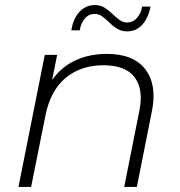

<svg xmlns="http://www.w3.org/2000/svg" viewBox="-20 -739 713 759"><path d="M402 -526Q508 -526 554.5 -465Q601 -404 581 -302L521 0H471L531 -302Q548 -385 512.5 -433Q477 -481 389 -481Q300 -481 240 -431.5Q180 -382 160 -284L103 0H53L157 -522H206L186 -423Q224 -476 279.5 -501Q335 -526 402 -526ZM483 -615Q460 -615 443 -625.5Q426 -636 412.5 -649.5Q399 -663 385 -673.5Q371 -684 354 -684Q331 -684 315.5 -666Q300 -648 295 -619H262Q269 -665 294 -692Q319 -719 355 -719Q377 -719 393.5 -708.5Q410 -698 424 -684.5Q438 -671 452 -660.5Q466 -650 483 -650Q505 -650 521 -667.5Q537 -685 542 -713H575Q567 -669 543 -642Q519 -615 483 -615Z"/></svg>

Font: Montserrat Light
Style: Italic
Weight: 300
Italic angle: -11.3°
Designer: Julieta Ulanovsky
Foundry: Julieta Ulanovsky
Version: Version 9.000; ttfautohint (v1.8.4.7-5d5b)